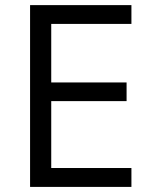

<svg xmlns="http://www.w3.org/2000/svg" viewBox="-20 -734 596 754"><path d="M496.1 0H98.1V-713.9H496.1V-640.1H181.2V-410.2H477.1V-336.9H181.2V-74.2H496.1Z"/></svg>

Font: f1_56222 
Style: Regular
Weight: 400
Foundry: Ascender Corporation
Version: Version 1.10